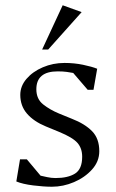

<svg xmlns="http://www.w3.org/2000/svg" viewBox="-20 -699 442 729"><path d="M177 10Q146 10 106 5Q66 0 42 -10L56 -94H82L134 -32Q143 -30 159 -26.5Q175 -23 191 -23Q238 -23 265 -40Q292 -57 292 -104Q292 -136 274 -156.5Q256 -177 205 -198L154 -219Q108 -238 82.5 -267.5Q57 -297 57 -339Q57 -372 80.5 -399.5Q104 -427 142.5 -443.5Q181 -460 225 -460Q262 -460 295.5 -453Q329 -446 349 -438L335 -358H313L258 -422Q248 -424 233.5 -426Q219 -428 199 -428Q118 -428 118 -360Q118 -323 144 -302.5Q170 -282 204 -268L253 -248Q302 -229 329.5 -201Q357 -173 357 -125Q357 -86 329.5 -55.5Q302 -25 261 -7.5Q220 10 177 10ZM140 -511 218 -679 290 -653 163 -511Z"/></svg>

Font: Ancizar Serif Light
Style: Regular
Weight: 300
Designer: Cesar Puertas, Viviana Monsalve, Julian Moncada, Julian Prieto, Jose Castro, Felipe Aragon, Mariel Hernandez, Sara Alarc
Version: Version 8.100